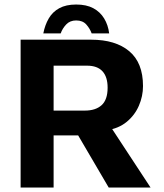

<svg xmlns="http://www.w3.org/2000/svg" viewBox="-20 -846 738 866"><path d="M73 0V-667H390.8Q501 -667 563 -615Q625 -563 625 -458Q625 -412 606.4 -369.1Q587.8 -326.2 551.4 -296.3Q515 -266.4 461.8 -258.6L457 -308L659.2 0H470.4L298.8 -292.8L365.4 -235.4H221.8V0ZM221.8 -347.2H362.6Q411.4 -347.2 438.4 -371.7Q465.4 -396.2 465.4 -450.6Q465.4 -499.2 442.2 -524.5Q419 -549.8 372.6 -549.8H221.8ZM323.6 -825.6Q277.8 -825.6 247.4 -809Q217 -792.4 199.8 -762.7Q182.6 -733 175.4 -695.4H253.8Q261.2 -717 278.3 -735.4Q295.4 -753.8 323.6 -753.8Q353 -753.8 369.3 -735.4Q385.6 -717 393.4 -695.4H472.4Q467.8 -733 449.8 -762.7Q431.8 -792.4 400.8 -809Q369.8 -825.6 323.6 -825.6Z"/></svg>

Font: Maven Pro VF Beta
Style: Regular
Weight: 400
Designer: Joe Prince
Foundry: Joe Prince
Version: Version 2.002